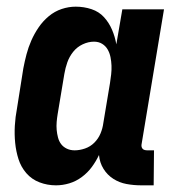

<svg xmlns="http://www.w3.org/2000/svg" viewBox="-20 -548 540 576"><path d="M148 8Q122 8 98.5 -1Q75 -10 59 -28.5Q43 -47 35.5 -70.5Q28 -94 25.5 -119.5Q23 -145 24.5 -171Q26 -197 31 -223L50 -343Q54 -364 59.5 -385Q65 -406 74 -426.5Q83 -447 96 -466Q109 -485 126.5 -499.5Q144 -514 165 -521Q186 -528 207 -528Q232 -528 254.5 -520.5Q277 -513 292 -496.5Q307 -480 316 -459Q325 -438 329 -415L347 -520H472L405 -117Q404 -113 404.5 -109Q405 -105 407.5 -102Q410 -99 414 -98Q418 -97 422 -97H442L441 8H404Q381 8 359.5 4Q338 0 320 -11.5Q302 -23 290.5 -41.5Q279 -60 277 -83Q268 -64 255.5 -47Q243 -30 225.5 -17Q208 -4 188 2Q168 8 148 8ZM204 -97Q219 -97 235 -102.5Q251 -108 263 -120Q275 -132 281.5 -147.5Q288 -163 290 -179L310 -299Q312 -312 313.5 -325Q315 -338 314.5 -351Q314 -364 311.5 -376.5Q309 -389 303 -399.5Q297 -410 286.5 -416.5Q276 -423 262 -423Q245 -423 228 -415Q211 -407 199.5 -392.5Q188 -378 182 -361Q176 -344 173 -326L153 -206Q151 -194 150 -182Q149 -170 150 -158.5Q151 -147 154 -135.5Q157 -124 163.5 -115.5Q170 -107 180.5 -102Q191 -97 204 -97Z"/></svg>

Font: Iosevka Extrabold
Style: Italic
Weight: 800
Italic angle: -9°
Monospace: yes
Designer: Belleve Invis
Foundry: Belleve Invis
Version: Version 32.5.0; ttfautohint (v1.8.4)